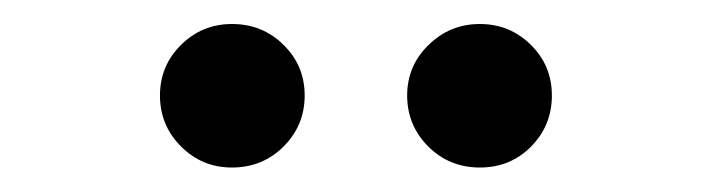

<svg xmlns="http://www.w3.org/2000/svg" viewBox="-20 -750 593 160"><path d="M379.9 -610.4Q354.5 -610.4 336.9 -627.9Q319.3 -645.5 319.3 -670.4Q319.3 -695.3 337.2 -712.6Q355 -730 379.9 -730Q404.8 -730 422.4 -712.6Q439.9 -695.3 439.9 -670.4Q439.9 -645.5 422.6 -627.9Q405.3 -610.4 379.9 -610.4ZM173.3 -610.4Q148.4 -610.4 130.9 -627.9Q113.3 -645.5 113.3 -670.4Q113.3 -695.3 130.9 -712.6Q148.4 -730 173.3 -730Q198.7 -730 216.3 -712.6Q233.9 -695.3 233.9 -670.4Q233.9 -645.5 216.3 -627.9Q198.7 -610.4 173.3 -610.4Z"/></svg>

Font: Inter Cardless Display
Style: Regular
Weight: 400
Designer: Rasmus Andersson
Foundry: rsms
Version: Version 4.001;git-9221beed3